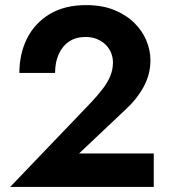

<svg xmlns="http://www.w3.org/2000/svg" viewBox="-20 -733 669 753"><path d="M20 0H583V-131H290L472 -303Q516 -343 543 -392Q570 -441 570 -497Q570 -535 554.5 -573Q539 -611 507.5 -642.5Q476 -674 428.5 -693.5Q381 -713 318 -713Q233 -713 174.5 -677.5Q116 -642 86 -582Q56 -522 56 -447H196Q196 -489 210.5 -521Q225 -553 251.5 -570.5Q278 -588 315 -588Q341 -588 361 -579.5Q381 -571 395 -557Q409 -543 416 -525Q423 -507 423 -488Q423 -461 413 -436Q403 -411 384 -386Q365 -361 338 -332Z"/></svg>

Font: Jost SemiBold
Style: Regular
Weight: 600
Version: Version 3.710